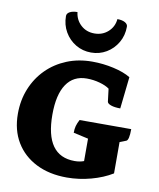

<svg xmlns="http://www.w3.org/2000/svg" viewBox="-98 -992 895 1080"><g transform="rotate(10 349.0 -451.5)"><path d="M358 12Q257 12 182 -26Q107 -64 66 -132.5Q25 -201 25 -294Q25 -372 52 -438Q79 -504 127.5 -552.5Q176 -601 242 -628Q308 -655 387 -655Q449 -655 509 -641.5Q569 -628 607 -605L587 -423Q555 -423 534.5 -430Q514 -437 512 -448L503 -521Q483 -536 447 -546Q411 -556 373 -556Q297 -556 257 -496.5Q217 -437 217 -323Q217 -87 385 -87Q415 -87 438 -96V-224L353 -243Q353 -265 357.5 -281.5Q362 -298 373 -319H668Q668 -256 652 -250L616 -236V-57Q564 -25 495.5 -6.5Q427 12 358 12ZM370 -704Q322 -704 282.5 -727.5Q243 -751 219.5 -791.5Q196 -832 196 -882Q196 -897 212.5 -906Q229 -915 256 -915Q261 -871 292.5 -842Q324 -813 370 -813Q416 -813 448 -842Q480 -871 484 -915Q511 -915 527.5 -906Q544 -897 544 -882Q544 -832 520.5 -791.5Q497 -751 457.5 -727.5Q418 -704 370 -704Z"/></g></svg>

Font: Petrona Black
Style: Regular
Weight: 900
Designer: Ringo R. Seeber
Foundry: Ringo R. Seeber
Version: Version 2.001; ttfautohint (v1.8.3)